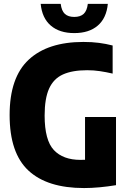

<svg xmlns="http://www.w3.org/2000/svg" viewBox="-20 -968 668 998"><path d="M417 9.5Q225.5 9.5 127.8 -81.5Q30 -172.5 30 -370Q30 -565.5 129.2 -657.8Q228.5 -750 413.5 -750Q458.5 -750 494.5 -745.2Q530.5 -740.5 565.5 -731.5V-585.5Q531 -593.5 499.2 -598.2Q467.5 -603 433 -603Q356 -603 307.2 -581Q258.5 -559 235.2 -507.5Q212 -456 212 -367.5Q212 -239 260 -188Q308 -137 398 -137Q410 -137 422 -137.5V-360H583V-5.5Q541 1.5 498.2 5.5Q455.5 9.5 417 9.5ZM366 -796Q289.5 -796 244 -835Q198.5 -874 191.5 -948H295.5Q300 -911.5 317.2 -895.8Q334.5 -880 366 -880Q397.5 -880 414.8 -895.8Q432 -911.5 436.5 -948H540.5Q533.5 -874 488.2 -835Q443 -796 366 -796Z"/></svg>

Font: Encode Sans Cnd XBd
Style: Regular
Weight: 800
Width: 3
Designer: Multiple Designers
Foundry: Impallari Type
Version: Version 3.002; ttfautohint (v1.8.3) -l 8 -r 50 -G 200 -x 14 